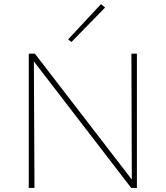

<svg xmlns="http://www.w3.org/2000/svg" viewBox="-20 -921 813 941"><path d="M330 -715 314 -728 475 -901 495 -884ZM651 -658V0H623L146 -620L149 0H121V-658H151L626 -41L624 -658Z"/></svg>

Font: Ysabeau SC Extralight
Style: Regular
Weight: 200
Designer: Christian Thalmann (Catharsis Fonts)
Version: Version 0.003